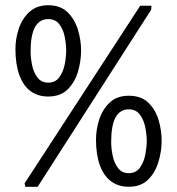

<svg xmlns="http://www.w3.org/2000/svg" viewBox="-20 -714 676 734"><path d="M77 0 74 -13 516 -692H559L558 -677L124 0ZM164 -345Q125 -345 97 -365.5Q69 -386 54 -427Q39 -468 39 -527Q39 -565 51.5 -603.5Q64 -642 92 -668Q120 -694 164 -694Q211 -694 238.5 -667Q266 -640 278 -600Q290 -560 290 -521Q290 -482 278.5 -441.5Q267 -401 239.5 -373Q212 -345 164 -345ZM164 -398Q192 -398 207 -419Q222 -440 227.5 -468.5Q233 -497 233 -521Q233 -545 227.5 -573Q222 -601 207 -621Q192 -641 164 -641Q131 -641 114 -610.5Q97 -580 97 -517Q97 -494 102.5 -466Q108 -438 123 -418Q138 -398 164 -398ZM472 0Q433 0 405 -20.5Q377 -41 362 -81.5Q347 -122 347 -181Q347 -219 359.5 -257.5Q372 -296 399.5 -322Q427 -348 472 -348Q520 -348 547.5 -321Q575 -294 586.5 -254.5Q598 -215 598 -175Q598 -137 586 -96Q574 -55 546.5 -27.5Q519 0 472 0ZM472 -52Q500 -52 515 -73Q530 -94 535.5 -123Q541 -152 541 -175Q541 -199 535.5 -227Q530 -255 515 -275.5Q500 -296 472 -296Q439 -296 422 -265.5Q405 -235 405 -171Q405 -148 410.5 -120Q416 -92 431 -72Q446 -52 472 -52Z"/></svg>

Font: Kreon Light Light
Style: Regular
Weight: 300
Version: Version 2.002